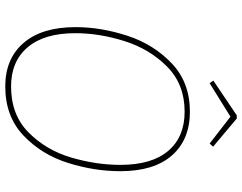

<svg xmlns="http://www.w3.org/2000/svg" viewBox="-115 -794 919 729"><g transform="rotate(90 344.5 -429.5)"><path d="M630 -427Q630 -328 598.5 -228Q567 -128 494.5 -59Q422 10 308 10Q203 10 143 -59.5Q83 -129 83 -257Q83 -353 115.5 -453Q148 -553 220.5 -622Q293 -691 404 -691Q510 -691 570 -623Q630 -555 630 -427ZM106 -256Q106 -138 159.5 -75Q213 -12 308 -12Q416 -12 483 -78.5Q550 -145 578 -240Q606 -335 606 -427Q606 -546 553 -608.5Q500 -671 404 -671Q300 -671 233 -604.5Q166 -538 136 -442.5Q106 -347 106 -256ZM296 -766 286 -780 418 -869H430L537 -779L525 -766L423 -845Z"/></g></svg>

Font: Fira Sans Thin
Style: Italic
Weight: 250
Italic angle: -8°
Designer: Carrois Corporate & Edenspiekermann AG
Foundry: Carrois Corporate GbR & Edenspiekermann AG
Version: Version 4.203